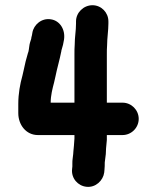

<svg xmlns="http://www.w3.org/2000/svg" viewBox="-20 -635 601 735"><path d="M271 -553V-545C271 -517 266 -493 266 -464C265 -453 265 -440 265 -425V-242H174C174 -270 181 -296 187 -319L192 -341C199 -376 208 -404 215 -440C215 -441 215 -443 216 -445C220 -458 223 -469 225 -483C231 -522 209 -556 175 -561C139 -567 109 -540 104 -510C103 -503 102 -498 100 -491C100 -490 100 -488 99 -485C96 -476 93 -467 92 -457C91 -452 90 -437 87 -432C81 -412 75 -389 71 -368L66 -346C57 -314 50 -277 50 -237V-202C50 -157 80 -118 125 -118H265V-105L263 -77L261 -56C261 -44 256 -20 257 -8V2L256 12C252 48 279 77 311 80C346 84 375 56 379 25L380 14C381 5 381 -4 381 -13C382 -23 384 -37 385 -45L386 -67C387 -78 388 -88 389 -99V-118H449C483 -118 511 -146 511 -180C511 -214 483 -242 449 -242H389V-425C389 -439 389 -451 390 -462C390 -488 395 -519 395 -545V-553C395 -587 368 -615 334 -615C300 -615 271 -587 271 -553Z"/></svg>

Font: Electronic
Style: Thk
Weight: 900
Version: Version 1.011